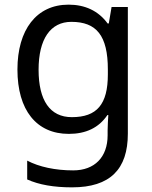

<svg xmlns="http://www.w3.org/2000/svg" viewBox="-20 -566 655 826"><path d="M275 -546C137 -546 55 -438 55 -267C55 -92 137 10 276 10C349 10 405 -16 442 -71H446C445 -59 443 -21 443 -5V16C443 110 387 167 295 167C218 167 148 152 97 125V206C148 229 212 240 290 240C454 240 530 162 530 9V-536H460L448 -465H443C403 -520 345 -546 275 -546ZM287 -472C395 -472 444 -413 444 -267V-246C444 -117 397 -62 289 -62C195 -62 146 -134 146 -266C146 -398 197 -472 287 -472Z"/></svg>

Font: Noto Sans Syriac Western
Style: Regular
Weight: 400
Designer: Patrick Giasson and the Monotype Design Team
Foundry: Monotype Imaging Inc.
Version: Version 3.000